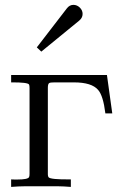

<svg xmlns="http://www.w3.org/2000/svg" viewBox="-20 -753 497 774"><path d="M432.6 -295.9H404.8Q396 -367.2 375.5 -390.6Q349.6 -420.9 278.3 -420.9H199.7Q182.1 -420.9 178.2 -418Q172.9 -414.6 172.9 -399.4V-49.8Q172.9 -43.9 175.3 -39.1Q180.7 -28.8 265.6 -29.8V0.5Q233.9 -2 216.8 -2H76.7Q56.2 -2 24.9 0.5V-29.8Q30.8 -29.8 39.1 -29.3Q46.4 -29.3 49.8 -29.3Q92.3 -29.3 97.2 -39.1Q99.1 -43 99.1 -52.7V-398.4Q99.1 -407.7 97.2 -412.1Q92.3 -421.4 24.9 -420.9V-450.7H411.1ZM313 -696.8Q313 -681.2 299.3 -669.9L146.5 -544.9L128.4 -562L249.5 -719.2Q260.3 -733.4 275.9 -733.4Q290.5 -733.4 301.8 -722.4Q313 -711.4 313 -696.8Z"/></svg>

Font: Kurinto Book Core
Style: Regular
Weight: 400
Designer: Kurinto was developed by Clint Goss from a range of fonts that are compatible with the SIL Open Font License Version 1.1
Foundry: Clinton F. Goss
Version: Version 2.196; July 25, 2020